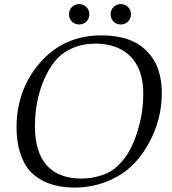

<svg xmlns="http://www.w3.org/2000/svg" viewBox="-20 -875 818 912"><path d="M58.6 -268.6Q58.6 -449.7 170.4 -577.6Q283.2 -707 462.9 -707Q534.7 -707 592.3 -686.5Q635.3 -671.4 668.2 -640.9Q701.2 -610.4 719.2 -574.7Q732.4 -548.3 740.5 -512Q748.5 -475.6 748.5 -432.6Q748.5 -307.1 688 -196.8Q627.9 -85.9 534.2 -34.7Q440.9 16.1 334 16.1Q265.6 16.1 210.9 -4.4Q156.2 -24.9 121.6 -63.5Q105 -82.5 93 -106Q81.1 -129.4 73.5 -155.8Q65.9 -182.1 62.3 -210.7Q58.6 -239.3 58.6 -268.6ZM146 -273.9Q146 -210.9 160.9 -164.6Q175.8 -118.2 203.9 -87.6Q231.9 -57.1 273.2 -42Q314.5 -26.9 367.2 -26.9Q423.3 -26.9 476.1 -46.9Q527.8 -66.9 570.1 -121.3Q612.3 -175.8 638.7 -270.5Q650.4 -312 655.5 -351.8Q660.6 -391.6 660.6 -431.2Q660.6 -490.2 644.5 -534.4Q628.4 -578.6 598.6 -608.2Q568.8 -637.7 527.6 -652.6Q486.3 -667.5 435.5 -668Q373 -668 322.3 -645.5Q283.7 -628.9 255.1 -600.1Q226.6 -571.3 201.7 -523.4Q176.8 -476.1 161.4 -412.6Q146 -349.1 146 -273.9ZM356 -855.5Q376.5 -855.5 390.4 -841.6Q404.3 -827.6 404.3 -807.1Q404.3 -786.6 390.4 -772.7Q376.5 -758.8 356 -758.8Q335.4 -758.8 321.5 -772.7Q307.6 -786.6 307.6 -807.1Q307.6 -827.6 321.5 -841.6Q335.4 -855.5 356 -855.5ZM553.7 -855.5Q574.2 -855.5 588.1 -841.6Q602.1 -827.6 602.1 -807.1Q602.1 -786.6 588.1 -772.7Q574.2 -758.8 553.7 -758.8Q533.2 -758.8 519.3 -772.7Q505.4 -786.6 505.4 -807.1Q505.4 -827.6 519.3 -841.6Q533.2 -855.5 553.7 -855.5Z"/></svg>

Font: XB Kayhan
Style: Italic
Weight: 400
Italic angle: -12°
Designer: Behnam
Foundry: Irmug
Version: Version 7.300 2009